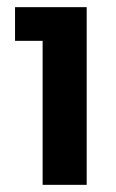

<svg xmlns="http://www.w3.org/2000/svg" viewBox="-20 -516 325 536"><path d="M99 0V-402H22V-496H222V0Z"/></svg>

Font: Atkinson Hyperlegible Next SemiBold
Style: Regular
Weight: 600
Designer: Elliott Scott, Megan Eiswerth, Linus Boman, Theodore Petrosky, Letters from Sweden
Foundry: Applied Design Works, Letters from Sweden
Version: Version 2.001